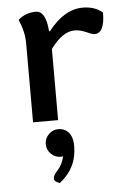

<svg xmlns="http://www.w3.org/2000/svg" viewBox="-50 -462 492 742"><g transform="rotate(-5 196.0 -91.5)"><path d="M166.5 0H69.3V-307.1Q69.3 -351.1 48.3 -399.4Q77.6 -424.8 117.2 -424.8Q155.8 -424.8 161.6 -345.2H165Q227.5 -424.8 298.3 -424.8Q346.2 -424.8 375.5 -398.9Q375.5 -318.8 335.9 -318.8Q327.6 -318.8 304.4 -329.3Q281.2 -339.8 259.8 -339.8Q212.9 -339.8 166.5 -275.9ZM151.9 242.7Q130.4 235.8 130.4 223.6Q130.4 210.9 147.7 192.9Q165 174.8 173.8 141.1Q168.9 142.1 164.6 142.1Q142.6 142.1 126.7 126.2Q110.8 110.4 110.8 87.9Q110.8 66.4 126.7 50.5Q142.6 34.7 164.6 34.7Q186.5 34.7 202.1 50.3Q219.7 68.4 219.7 105.5Q219.7 190.4 151.9 242.7Z"/></g></svg>

Font: Bainsley
Style: Regular
Weight: 400
Designer: Paul James MIller
Foundry: High-Logic / Made with FontCreator
Version: Version 1.411;March 28, 2021;FontCreator 13.0.0.2683 64-bit